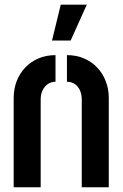

<svg xmlns="http://www.w3.org/2000/svg" viewBox="-20 -794 520 814"><path d="M200.5 -622.1 237.5 -774.1H347.9L279.5 -622.1ZM38 -378.6Q38 -416.3 50.5 -449.3Q63.1 -482.3 86.5 -507.2Q109.9 -532.1 142.5 -546.2Q175.2 -560.3 215.3 -560.3V-447.4Q197.3 -447.4 183.3 -438Q169.3 -428.6 160.9 -411.8Q152.5 -394.9 152.5 -372.8V0H38ZM326.6 -372.8Q326.6 -393.1 319.4 -409.9Q312.2 -426.8 298 -437.1Q283.8 -447.4 263.8 -447.4V-560.3Q304 -560.3 336.6 -546.1Q369.3 -531.9 392.7 -506.9Q416.1 -481.9 428.6 -449Q441.2 -416.1 441.2 -378.6V0H326.6Z"/></svg>

Font: Stick No Bills ExtraLight
Style: Regular
Weight: 200
Designer: Kosala Senevirathne, Siva Puranthara, Lasantha Premarathna, Tharique Azeez
Foundry: mooniak
Version: Version 2.000